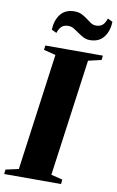

<svg xmlns="http://www.w3.org/2000/svg" viewBox="-124 -1013 652 1067"><g transform="rotate(10 202.0 -479.0)"><path d="M-21 0 -18 -25.5 54.5 -41.5 144.5 -701 77 -718 80.5 -743H405L402 -718L328.5 -701L238 -41.5L302.5 -25.5L300 0ZM317.5 -815.5Q298 -815.5 281.2 -824.2Q264.5 -833 249.2 -844Q234 -855 219.2 -863.8Q204.5 -872.5 188 -872.5Q164 -872.5 150.5 -860.5Q137 -848.5 128.5 -822.5L100.5 -836Q102.5 -890 129.5 -924Q156.5 -958 207.5 -958Q232 -958 249.2 -949.2Q266.5 -940.5 280.8 -929.5Q295 -918.5 308.2 -909.8Q321.5 -901 337.5 -901Q361.5 -901 375 -913.2Q388.5 -925.5 396.5 -951L424.5 -937.5Q422.5 -883.5 395.8 -849.5Q369 -815.5 317.5 -815.5Z"/></g></svg>

Font: Merriweather 120pt Black
Style: Italic
Weight: 900
Italic angle: -7.8°
Version: Version 2.101